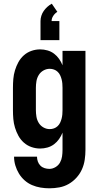

<svg xmlns="http://www.w3.org/2000/svg" viewBox="-20 -795 540 1038"><path d="M247 223Q223 223 199 219Q175 215 153 205.5Q131 196 113 180Q95 164 82.5 143.5Q70 123 63 99.5Q56 76 56 52H180Q180 65 184.5 78Q189 91 198.5 100.5Q208 110 221 114Q234 118 247 118Q264 118 280 108.5Q296 99 304.5 83.5Q313 68 315.5 50.5Q318 33 318 15V-78Q311 -60 299.5 -43.5Q288 -27 272 -15Q256 -3 236.5 2.5Q217 8 197 8Q173 8 150 0Q127 -8 109 -24Q91 -40 79.5 -61Q68 -82 61 -105Q54 -128 52 -152Q50 -176 50 -200V-320Q50 -344 52 -368Q54 -392 61 -415Q68 -438 79.5 -459Q91 -480 109 -496Q127 -512 150 -520Q173 -528 197 -528Q217 -528 236.5 -522.5Q256 -517 272 -505Q288 -493 299.5 -476.5Q311 -460 318 -442V-520H442V15Q442 42 438 69Q434 96 423 120.5Q412 145 393.5 165.5Q375 186 351.5 199.5Q328 213 301 218Q274 223 247 223ZM249 -97Q261 -97 272 -101Q283 -105 291.5 -113Q300 -121 305 -131.5Q310 -142 313 -153.5Q316 -165 317 -176.5Q318 -188 318 -200V-320Q318 -332 317 -343.5Q316 -355 313 -366.5Q310 -378 305 -388.5Q300 -399 291.5 -407Q283 -415 272 -419Q261 -423 249 -423Q231 -423 215 -414Q199 -405 189.5 -389.5Q180 -374 177 -356Q174 -338 174 -320V-200Q174 -182 177 -164Q180 -146 189.5 -130.5Q199 -115 215 -106Q231 -97 249 -97ZM199 -578V-681Q199 -695 203.5 -709.5Q208 -724 216.5 -736Q225 -748 236 -758Q247 -768 260 -775L290 -731Q277 -723 268 -709.5Q259 -696 259 -681H301V-578Z"/></svg>

Font: Iosevka SS04 Extrabold
Style: Regular
Weight: 800
Monospace: yes
Designer: Belleve Invis
Foundry: Belleve Invis
Version: Version 19.0.0; ttfautohint (v1.8.4)